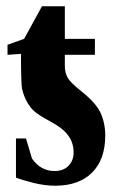

<svg xmlns="http://www.w3.org/2000/svg" viewBox="-20 -580 373 613"><path d="M47 -408 4 -405V-437L57 -456L114 -560H187V-456H283V-405H187V-369Q187 -348 196 -332Q205 -316 238 -290Q286 -252 301 -220Q316 -187 316 -147Q316 -71 274 -29Q232 13 156 13Q124 13 87 4Q51 -5 31 -13V-138H63L82 -74Q110 -34 154 -34Q182 -34 198 -50Q215 -67 215 -93Q215 -124 198 -147Q182 -170 141 -192Q100 -214 86 -228Q73 -241 64 -259Q56 -274 51 -294Q47 -309 47 -408Z"/></svg>

Font: Libra Serif Modern
Style: Bold
Weight: 700
Designer: Stefan Peev, Context Ltd
Foundry: Ascender Corporation
Version: Version 1.000